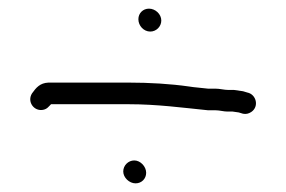

<svg xmlns="http://www.w3.org/2000/svg" viewBox="-20 -515 662 444"><path d="M265 -118.5C265 -104.3 279 -91 293.5 -91C307.4 -91 318 -101.6 318 -115.5C318 -130 304.7 -144 290.5 -144C276.6 -144 265 -132.4 265 -118.5ZM300 -470.5C300 -455.6 312.2 -442 327.5 -442C341.4 -442 353 -453.6 353 -467.5C353 -482.4 339.3 -495 324.5 -495C310.6 -495 300 -484.4 300 -470.5ZM461 -260H478C487.8 -260 497.1 -257 506 -257H518C521.3 -256.3 526 -255.7 532 -255L542 -252C548.7 -250.7 555 -252 561 -256C579.9 -268.6 572.6 -296.9 552 -301L542 -304C533.3 -305.3 526.3 -306.3 521 -307H508C498.3 -307 488.4 -310 478 -310H461C449.7 -311.6 428.6 -312.9 417 -315C374.3 -321.1 325.7 -324 277 -324H92C72.4 -323.1 63.6 -312.4 54 -299C42 -279.9 58.5 -257 79.5 -261C89 -262.8 92.4 -268.4 98 -274H277C343.4 -274 402.1 -265.9 461 -260Z"/></svg>

Font: HoneyBee
Style: Book
Weight: 300
Foundry: Cannot Into Space Fonts
Version: Version 0.89